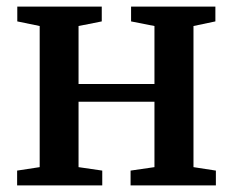

<svg xmlns="http://www.w3.org/2000/svg" viewBox="-20 -563 708 583"><path d="M32 0V-45L100.5 -55.5V-484L32.5 -498V-543H289V-498L218.5 -484V-308H449V-484L378 -498V-543H634V-498L567.5 -484V-55.5L635.5 -45V0H376.5V-45L449 -55.5V-254H218.5V-55.5L290.5 -45V0Z"/></svg>

Font: Merriweather 48pt SemiBold
Style: Regular
Weight: 600
Version: Version 2.100